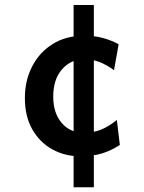

<svg xmlns="http://www.w3.org/2000/svg" viewBox="-20 -665 590 787"><path d="M466.3 -483.4 447.3 -377.4Q416 -399.9 387.7 -410.9Q359.4 -421.9 323.2 -421.9Q270.5 -421.9 234.4 -381.1Q198.2 -340.3 198.2 -268.1Q198.2 -202.6 232.2 -161.9Q266.1 -121.1 323.2 -121.1Q365.2 -121.1 397 -134.8Q428.7 -148.4 459 -173.3L471.2 -70.8Q436 -47.9 398.2 -36.1Q360.4 -24.4 308.1 -24.4Q246.1 -24.4 194.6 -52.7Q143.1 -81.1 112.5 -134.5Q82 -188 82 -263.2Q82 -335 111.8 -392.8Q141.6 -450.7 196 -484.6Q250.5 -518.6 324.2 -518.6Q370.1 -518.6 405.5 -508.3Q440.9 -498 466.3 -483.4ZM281.7 -644.5H364.7V102.5H281.7Z"/></svg>

Font: Kanchenjunga
Style: Bold
Weight: 700
Designer: Becca Hirsbrunner Spalinger
Foundry: SIL International
Version: Version 2.001